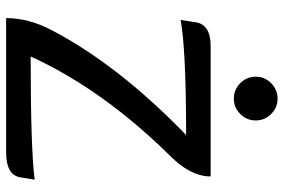

<svg xmlns="http://www.w3.org/2000/svg" viewBox="-166 -738 904 611"><g transform="rotate(90 285.5 -432.0)"><path d="M464.4 0H37.1Q37.1 -71.8 75.2 -144.5Q186.5 -357.4 409.2 -572.8Q138.2 -572.8 43 -555.2L50.3 -603Q57.6 -650.9 126 -650.9H541Q541 -587.9 477.5 -523.9Q264.6 -308.6 159.2 -78.1Q453.1 -78.1 551.3 -90.8L543.9 -45.4Q536.6 0 464.4 0ZM293.5 -724.6Q264.6 -724.6 244.1 -745.1Q223.6 -765.6 223.6 -794.4Q223.6 -822.8 244.1 -843.3Q264.6 -863.8 293.5 -863.8Q321.8 -863.8 342.3 -843.3Q362.8 -822.8 362.8 -794.4Q362.8 -765.6 342.3 -745.1Q321.8 -724.6 293.5 -724.6Z"/></g></svg>

Font: Bainsley
Style: Regular
Weight: 400
Designer: Paul James MIller
Foundry: High-Logic / Made with FontCreator
Version: Version 1.411;March 28, 2021;FontCreator 13.0.0.2683 64-bit